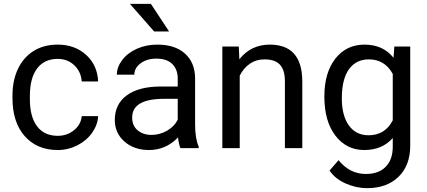

<svg xmlns="http://www.w3.org/2000/svg" viewBox="-20 -770 2220 998"><path d="M280.3 -64Q328.6 -64 364.7 -93.3Q400.9 -122.6 404.8 -166.5H490.2Q487.8 -121.1 459 -80.1Q430.2 -39.1 382.1 -14.6Q334 9.8 280.3 9.8Q172.4 9.8 108.6 -62.3Q44.9 -134.3 44.9 -259.3V-274.4Q44.9 -351.6 73.2 -411.6Q101.6 -471.7 154.5 -504.9Q207.5 -538.1 279.8 -538.1Q368.7 -538.1 427.5 -484.9Q486.3 -431.6 490.2 -346.7H404.8Q400.9 -397.9 366 -430.9Q331.1 -463.9 279.8 -463.9Q210.9 -463.9 173.1 -414.3Q135.3 -364.7 135.3 -271V-253.9Q135.3 -162.6 172.9 -113.3Q210.4 -64 280.3 -64Z M918 0Q910.2 -15.6 905.3 -55.7Q842.3 9.8 754.9 9.8Q676.8 9.8 626.7 -34.4Q576.7 -78.6 576.7 -146.5Q576.7 -229 639.4 -274.7Q702.1 -320.3 815.9 -320.3H903.8V-361.8Q903.8 -409.2 875.5 -437.3Q847.2 -465.3 792 -465.3Q743.7 -465.3 710.9 -440.9Q678.2 -416.5 678.2 -381.8H587.4Q587.4 -421.4 615.5 -458.3Q643.6 -495.1 691.7 -516.6Q739.7 -538.1 797.4 -538.1Q888.7 -538.1 940.4 -492.4Q992.2 -446.8 994.1 -366.7V-123.5Q994.1 -50.8 1012.7 -7.8V0ZM768.1 -68.8Q810.5 -68.8 848.6 -90.8Q886.7 -112.8 903.8 -147.9V-256.3H833Q667 -256.3 667 -159.2Q667 -116.7 695.3 -92.8Q723.6 -68.8 768.1 -68.8ZM858.9 -606.4H781.2L655.3 -750H764.2Z M1221.2 -528.3 1224.1 -461.9Q1284.7 -538.1 1382.3 -538.1Q1549.8 -538.1 1551.3 -349.1V0H1460.9V-349.6Q1460.4 -406.7 1434.8 -434.1Q1409.2 -461.4 1355 -461.4Q1311 -461.4 1277.8 -438Q1244.6 -414.6 1226.1 -376.5V0H1135.7V-528.3Z M1666 -268.6Q1666 -392.1 1723.1 -465.1Q1780.3 -538.1 1874.5 -538.1Q1971.2 -538.1 2025.4 -469.7L2029.8 -528.3H2112.3V-12.7Q2112.3 89.8 2051.5 148.9Q1990.7 208 1888.2 208Q1831.1 208 1776.4 183.6Q1721.7 159.2 1692.9 116.7L1739.7 62.5Q1797.9 134.3 1881.8 134.3Q1947.8 134.3 1984.6 97.2Q2021.5 60.1 2021.5 -7.3V-52.7Q1967.3 9.8 1873.5 9.8Q1780.8 9.8 1723.4 -64.9Q1666 -139.6 1666 -268.6ZM1756.8 -258.3Q1756.8 -168.9 1793.5 -117.9Q1830.1 -66.9 1896 -66.9Q1981.4 -66.9 2021.5 -144.5V-385.7Q1980 -461.4 1897 -461.4Q1831.1 -461.4 1793.9 -410.2Q1756.8 -358.9 1756.8 -258.3Z"/></svg>

Font: SteelSelectRoboto
Style: Roboto-Regular
Weight: 400
Designer: Google
Version: Version 2.137; 2017